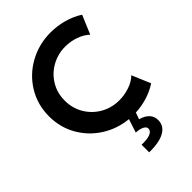

<svg xmlns="http://www.w3.org/2000/svg" viewBox="-276 -846 1206 1206"><g transform="rotate(-45 327.5 -242.5)"><path d="M416 133.8Q416 118.7 396.2 108.2Q376.5 97.7 341.8 95.7L371.1 5.9Q275.9 -3.4 197.5 -53.5Q119.1 -103.5 73.7 -183.8Q28.3 -264.2 28.3 -361.3Q28.3 -464.8 79.6 -548.6Q130.9 -632.3 218 -679.9Q305.2 -727.5 408.2 -727.5Q466.3 -727.5 523.2 -711.9Q580.1 -696.3 627 -666L574.2 -541Q545.4 -568.4 501.7 -584Q458 -599.6 409.2 -599.6Q345.7 -599.6 290.3 -569.3Q234.9 -539.1 201.4 -484.6Q168 -430.2 168 -361.3Q168 -293.5 200.9 -238.3Q233.9 -183.1 289.8 -151.6Q345.7 -120.1 412.1 -120.1Q458.5 -120.1 503.9 -135.5Q549.3 -150.9 576.2 -178.7L628.9 -54.7Q587.4 -26.9 535.9 -11Q484.4 4.9 431.2 7.3L415.5 51.3Q454.1 61.5 475.8 84.2Q497.6 106.9 497.1 140.6Q497.6 189.5 451.7 217Q405.8 244.6 313.5 243.2V175.8Q365.2 177.2 390.6 166.3Q416 155.3 416 133.8Z"/></g></svg>

Font: Reddit Sans Strawberry
Style: Bold
Weight: 700
Designer: Stephen Hutchings
Foundry: Reddit
Version: Version 1.013